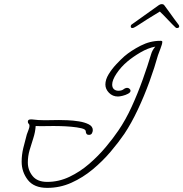

<svg xmlns="http://www.w3.org/2000/svg" viewBox="-20 -870 889 931"><path d="M209 41Q145 41 115 2.5Q85 -36 85 -86Q85 -119 93 -152.5Q101 -186 110 -218Q113 -227 118 -239.5Q123 -252 123 -260Q123 -267 119 -270Q115 -273 115 -280Q115 -291 129 -291H135Q150 -289 165.5 -288Q181 -287 197 -287Q214 -287 231.5 -287.5Q249 -288 266 -288Q280 -288 307 -287Q334 -286 362.5 -281.5Q391 -277 410.5 -267Q430 -257 430 -239Q430 -232 426 -224Q422 -216 411 -216Q403 -216 399.5 -221Q396 -226 396 -233Q396 -243 375 -248Q354 -253 325.5 -255.5Q297 -258 272.5 -258.5Q248 -259 240 -259Q218 -259 196 -258.5Q174 -258 153 -259Q151 -229 141.5 -200Q132 -171 123.5 -142Q115 -113 115 -82Q115 -45 138 -16.5Q161 12 209 12Q265 12 316.5 -12.5Q368 -37 412.5 -75.5Q457 -114 493 -157Q529 -200 554 -237Q589 -288 618.5 -352.5Q648 -417 672 -484Q696 -551 713 -608Q718 -626 733 -644Q697 -637 660.5 -615.5Q624 -594 598 -572Q567 -546 545.5 -514Q524 -482 524 -460Q524 -445 532.5 -437.5Q541 -430 554 -430Q570 -430 579 -437Q588 -444 597 -444Q603 -444 608 -439.5Q613 -435 613 -430Q613 -422 601 -415.5Q589 -409 574.5 -405.5Q560 -402 552 -402Q526 -402 508.5 -420Q491 -438 491 -460Q491 -484 506.5 -509.5Q522 -535 543.5 -558Q565 -581 583 -597Q616 -625 662 -648.5Q708 -672 756 -672H760Q767 -672 767 -667Q767 -657 758.5 -635.5Q750 -614 746 -602Q730 -544 705 -475Q680 -406 648.5 -339Q617 -272 583 -221Q555 -180 516.5 -134.5Q478 -89 430 -49Q382 -9 326.5 16Q271 41 209 41ZM764 -850Q773 -850 777 -844Q788 -830 800.5 -812Q813 -794 825 -778Q837 -762 843 -754Q849 -747 849 -743Q849 -734 838 -734Q834 -734 831 -737Q816 -751 794.5 -774Q773 -797 755 -814Q728 -798 695.5 -777.5Q663 -757 642 -743Q632 -737 628.5 -735.5Q625 -734 622 -734Q614 -734 614 -742Q614 -749 621 -753L750 -845Q757 -850 764 -850Z"/></svg>

Font: Ms Madi
Style: Regular
Weight: 400
Designer: Robert E. Leuschke
Foundry: Robert E. Leuschke
Version: Version 1.010; ttfautohint (v1.8.3)